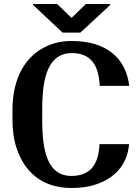

<svg xmlns="http://www.w3.org/2000/svg" viewBox="-20 -925 694 955"><path d="M42 -332C42 -279 48 -232 62 -190C99 -75 185 10 335 10C379 10 418 5 452 -6C548 -36 613 -103 622 -208H475C470 -102 426 -50 335 -50C216 -50 190 -175 190 -326V-385C190 -544 222 -661 337 -661C429 -661 471 -605 476 -498H623C606 -636 510 -721 337 -721C292 -721 252 -713 216 -697C106 -649 42 -536 42 -378ZM144 -901 291 -763H380L528 -900V-905H407L336 -836L264 -905H144Z"/></svg>

Font: Aerodynamic
Style: Regular
Weight: 500
Designer: Google
Version: Version 2.000980; 2014